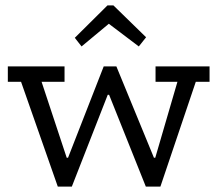

<svg xmlns="http://www.w3.org/2000/svg" viewBox="-20 -691 805 711"><path d="M494 -519 383 -603 282 -519 257 -551 378 -671H400L521 -553ZM705 -388 574 0H520L384 -340H379L246 0H194L58 -388H9V-445H219V-388H134L227 -107H232L364 -445H411L550 -107H555L637 -388H556V-445H756V-388Z"/></svg>

Font: Zilla Slab Regular
Style: Regular
Weight: 400
Designer: Typotheque.com
Foundry: Typotheque type foundry
Version: Version 1.0; 2017